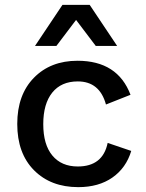

<svg xmlns="http://www.w3.org/2000/svg" viewBox="-20 -760 602 790"><path d="M462 -571H374L293 -678L212 -571H124L237 -740H349ZM299 -510Q464 -510 517 -370L416 -330Q390 -425 300 -425Q232 -425 195 -379Q158 -333 158 -249Q158 -165 195.5 -120Q233 -75 300 -75Q403 -75 423 -172L520 -139Q499 -69 442.5 -29.5Q386 10 302 10Q189 10 120 -59.5Q51 -129 51 -250Q51 -370 119.5 -440Q188 -510 299 -510Z"/></svg>

Font: Elaine Sans Medium
Style: Regular
Weight: 500
Designer: Wei Huang
Foundry: Wei Huang
Version: Version 2.001;PS 002.001;hotconv 1.0.88;makeotf.lib2.5.64775